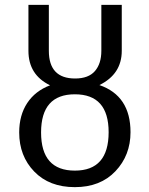

<svg xmlns="http://www.w3.org/2000/svg" viewBox="-20 -758 615 790"><path d="M389 -408Q517 -364 517 -214Q517 -119 455 -53.5Q393 12 288 12Q183 12 121 -52Q59 -116 59 -213Q59 -284 92 -334Q125 -384 186 -407Q97 -450 97 -549V-738H181V-549Q181 -435 289 -435Q344 -435 370.5 -465.5Q397 -496 397 -549V-738H481V-549Q481 -453 389 -408ZM427 -214Q427 -370 288 -370Q149 -370 149 -213Q149 -56 288 -56Q427 -56 427 -214Z"/></svg>

Font: FiraGO Book
Style: Regular
Weight: 350
Designer: bBox Type
Foundry: bBox Type GmbH
Version: Version 1.001;PS 001.001;hotconv 1.0.88;makeotf.lib2.5.64775